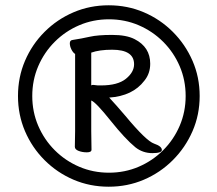

<svg xmlns="http://www.w3.org/2000/svg" viewBox="-20 -699 820 726"><path d="M404 -511Q356 -511 325 -500V-376Q327 -378 332 -378L350 -376Q356 -376 362 -376Q425 -376 456 -401Q487 -426 487 -456Q487 -511 404 -511ZM263 -144 264 -203V-495Q256 -500 250 -512Q244 -524 244 -535.5Q244 -547 255 -548Q288 -553 319 -560Q350 -567 404 -567Q458 -567 489 -551Q548 -521 548 -458Q548 -421 526 -394Q482 -336 393 -330Q420 -301 454 -261Q533 -166 562.5 -156Q592 -146 592 -132Q592 -120 556 -120Q520 -120 492 -142Q453 -174 397.5 -243.5Q342 -313 325 -319V-203L326 -133Q326 -123 308.5 -123Q291 -123 277 -128.5Q263 -134 263 -144ZM659.5 -223.5Q682 -276 682 -336Q682 -396 659.5 -448.5Q637 -501 597 -541Q557 -581 504.5 -603.5Q452 -626 392 -626Q332 -626 279.5 -603.5Q227 -581 187 -541Q147 -501 124.5 -448.5Q102 -396 102 -336Q102 -276 124.5 -223.5Q147 -171 187 -131Q227 -91 279.5 -68.5Q332 -46 392 -46Q452 -46 504.5 -68.5Q557 -91 597 -131Q637 -171 659.5 -223.5ZM708 -469Q735 -407 735 -336Q735 -265 708 -203Q681 -141 633.5 -93.5Q586 -46 524 -19.5Q462 7 391 7Q320 7 258 -19.5Q196 -46 148.5 -93.5Q101 -141 74.5 -203Q48 -265 48 -336Q48 -407 74.5 -469Q101 -531 148.5 -578.5Q196 -626 258 -652.5Q320 -679 391 -679Q462 -679 524 -652.5Q586 -626 633.5 -578.5Q681 -531 708 -469Z"/></svg>

Font: ToneOZ-Pinyin-WenKai-Regular
Style: Regular
Weight: 400
Designer: Fontworks Inc.
Foundry: ToneOZ
Version: Version 0.240331